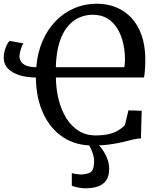

<svg xmlns="http://www.w3.org/2000/svg" viewBox="-20 -771 847 1032"><path d="M741.6 -175.6 737.6 -27Q716.6 -26.5 692.7 -20.5Q668.8 -14.5 638.6 -7.2Q608.4 0 568.8 5.5Q529.1 11 476.6 11Q385.8 11 318 -34.2Q250.3 -79.3 212.3 -161.4Q174.3 -243.4 172.8 -354.2Q125.7 -354.6 86.4 -366.2Q47.1 -377.9 23.6 -401.8Q0 -425.6 0 -462.6Q0 -481.7 5.6 -500.6Q11.3 -519.6 18.7 -533.5Q26.1 -547.4 31.6 -550.9L105.8 -538.2Q101.8 -533.4 96.8 -520.2Q91.8 -507 88.3 -492.5Q84.7 -477.9 84.7 -469Q84.7 -454.5 92.4 -441.1Q100 -427.7 119.7 -419Q139.4 -410.3 174.9 -409.8Q181.5 -488.2 208.9 -551.1Q236.2 -614 280 -658.7Q323.8 -703.3 379.8 -727.1Q435.8 -751 499.5 -751Q556 -751 603.3 -732Q650.6 -713 685.6 -675.8Q720.6 -638.6 740.3 -583.8Q760.1 -529 761 -457.3Q761 -436.3 760.3 -417.3Q759.6 -398.3 758 -382.3Q756.5 -366.3 753.8 -354.5L280.4 -354.7Q281.1 -292.3 295.2 -236.1Q309.2 -179.9 336.1 -136.3Q363 -92.8 402.4 -68Q441.9 -43.2 493.5 -43.2Q538.8 -43.2 569 -51.2Q599.1 -59.3 618.6 -71.8Q638.1 -84.4 651.1 -98L670.5 -177.9ZM280 -409.8H648.4Q649.7 -418 650.4 -426.2Q651.2 -434.4 651.4 -443.1Q651.6 -451.7 651.5 -460.6Q650.8 -500.9 641.4 -541.6Q631.9 -582.3 611.6 -616.2Q591.2 -650.2 558.5 -670.9Q525.7 -691.7 478.1 -691.7Q439.7 -691.7 404.8 -676.1Q369.9 -660.5 342.5 -627.1Q315 -593.7 298.6 -540Q282.2 -486.2 280 -409.8ZM439.5 241.1Q420.4 241.1 399.9 236.9Q379.4 232.8 366 227.6L366.1 159.2Q376.6 162.7 390.6 164.7Q404.5 166.8 411.6 166.8Q447.7 166.8 466.8 154.4Q485.8 142.1 485.8 96.5Q485.8 76.3 479.4 56.5Q473 36.6 465 21.2Q457 5.8 452.2 -0.8L483.2 -6.1L501.9 -0.8Q512.6 8.7 528.1 29.6Q543.7 50.5 555.5 79.1Q567.3 107.6 566.7 139.8Q566.2 176.2 550.6 198.6Q535.1 220.9 506.9 231Q478.7 241.1 439.5 241.1Z"/></svg>

Font: Merriweather 7pt Light
Style: Regular
Weight: 300
Designer: Eben Sorkin
Foundry: Eben Sorkin
Version: Version 2.200;gftools[0.9.31]